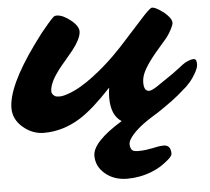

<svg xmlns="http://www.w3.org/2000/svg" viewBox="-65 -730 1217 1112"><g transform="rotate(-5 543.5 -174.5)"><path d="M626.5 -21Q566.4 -58.6 566.4 -161.6Q566.4 -191.9 571.3 -220.2Q464.4 -105.5 387.2 -56.6Q285.2 7.8 173.3 7.8Q107.9 7.8 54.2 -36.6Q-2.9 -84 -2.9 -150.4Q-2.9 -276.9 163.1 -506.8L210.4 -570.3Q259.3 -631.3 287.1 -657.7Q293.5 -662.6 304.2 -662.6Q339.8 -662.6 384.8 -626.5Q433.1 -587.9 428.7 -554.2Q424.8 -514.2 377.9 -454.1Q357.4 -428.2 334.2 -401.6Q311 -375 290 -347.7Q241.7 -284.2 235.8 -236.8Q232.4 -210.9 255.9 -198.2Q262.7 -194.3 282.7 -194.3Q302.7 -194.3 337.6 -207.3Q372.6 -220.2 408.4 -241.5Q444.3 -262.7 479.7 -289.6Q515.1 -316.4 547.1 -344.2Q579.1 -372.1 606 -398.4L652.3 -445.8Q796.9 -606 813.5 -623Q849.6 -660.2 857.9 -660.2Q866.2 -660.2 876.7 -655.8Q887.2 -651.4 899.2 -644Q911.1 -636.7 923.1 -627.4Q935.1 -618.2 945.3 -607.4Q967.3 -584.5 969.2 -566.9Q972.2 -556.2 955.3 -524.2Q938.5 -492.2 918.9 -469.7L876 -419.9Q787.6 -318.4 774.4 -263.2Q770.5 -246.6 770.5 -231Q770.5 -181.6 801.3 -181.6Q814.9 -181.6 848.6 -203.1Q915 -247.6 940.4 -265.6L979.5 -294.4Q993.2 -304.7 1006.6 -315.4Q1020 -326.2 1039.6 -334.2Q1059.1 -342.3 1071.3 -342.3Q1083.5 -342.3 1086.9 -333.5Q1090.3 -324.7 1090.3 -312Q1090.3 -299.3 1085.2 -286.4Q1080.1 -273.4 1071.8 -258.8Q1055.2 -230 1040.5 -213.1Q1025.9 -196.3 1015.6 -186.5Q959 -135.7 927.7 -113.3L875 -75.7Q853 -60.5 840.6 -52.5Q828.1 -44.4 821.3 -40.5L798.8 -26.4Q703.6 33.7 669.9 87.9Q660.6 103 660.6 117.2Q660.6 131.3 664.6 139.9Q668.5 148.4 674.3 153.3Q683.1 160.2 707.8 160.2Q732.4 160.2 753.7 157.2Q774.9 154.3 792 150.9L823.2 144.5Q838.4 141.6 856.9 141.6Q897.5 141.6 897.5 191.9Q897.5 205.6 873 226.3Q848.6 247.1 825.7 261.5Q802.7 275.9 772.9 287.6Q704.6 314.5 630.9 314.5Q553.7 314.5 502 270.5Q451.7 228 451.7 165.5Q451.7 85.9 626.5 -21Z"/></g></svg>

Font: Sarina
Style: Regular
Weight: 400
Designer: James Grieshaber
Foundry: James Grieshaber
Version: Version 1.001